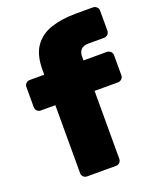

<svg xmlns="http://www.w3.org/2000/svg" viewBox="-138 -823 743 906"><g transform="rotate(-20 233.5 -370.0)"><path d="M141 0Q130 0 122.5 -7.5Q115 -15 115 -26V-367H42Q31 -367 23.5 -374.5Q16 -382 16 -393V-494Q16 -505 23.5 -512.5Q31 -520 42 -520H115V-545Q115 -620 145.5 -662.5Q176 -705 230 -722.5Q284 -740 354 -740H439Q450 -740 458 -732.5Q466 -725 466 -714V-613Q466 -602 458 -594.5Q450 -587 439 -587H364Q336 -587 324 -574.5Q312 -562 312 -540V-520H429Q440 -520 448 -512.5Q456 -505 456 -494V-393Q456 -382 448 -374.5Q440 -367 429 -367H312V-26Q312 -15 304.5 -7.5Q297 0 286 0Z"/></g></svg>

Font: Rubik ExtraBold
Style: Regular
Weight: 800
Designer: Hubert and Fischer
Foundry: Hubert and Fischer
Version: Version 2.300;gftools[0.9.30]